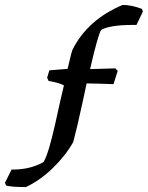

<svg xmlns="http://www.w3.org/2000/svg" viewBox="-103 -640 599 778"><path d="M2 118Q-56 118 -78 112L-83 101L-56 47H-46Q21 46 73 17Q93 -13 122 -144Q146 -254 156 -294Q136 -305 94 -312L88 -325L97 -355L171 -361Q173 -369 179 -395Q185 -421 190 -437Q251 -560 394 -620Q430 -620 472 -604L476 -593L450 -539H436Q343 -539 307 -519Q294 -499 262 -360L364 -363L374 -353L357 -299Q337 -300 297 -301Q257 -302 248 -302Q243 -278 233 -232Q209 -121 194 -65Q164 -11 112.5 39.5Q61 90 2 118Z"/></svg>

Font: Albura Medium
Style: Italic
Weight: 462
Italic angle: -7°
Designer: Mercedes Jáuregui
Foundry: Omnibus-Type Team
Version: Version 1.000